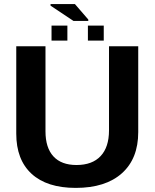

<svg xmlns="http://www.w3.org/2000/svg" viewBox="-20 -916 762 946"><path d="M353 9.8Q211.4 9.8 135.7 -59.6Q60.1 -128.9 60.1 -257.8V-688H204.1V-269Q204.1 -188 243.2 -145.5Q282.2 -103 356.9 -103Q434.6 -103 475.8 -147Q517.1 -190.9 517.1 -273.9V-688H661.1V-265.1Q661.1 -134.3 580.6 -62.3Q500 9.8 353 9.8ZM229 -896H349.1L415 -819.8V-813H341.8L229 -888.2ZM233.9 -715.8V-790H312V-715.8ZM413.1 -715.8V-790H491.2V-715.8Z"/></svg>

Font: Libra Sans Modern
Style: Bold
Weight: 700
Foundry: Stefan Peev, Context Ltd
Version: Version 1.000